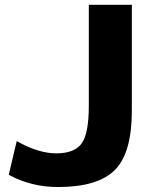

<svg xmlns="http://www.w3.org/2000/svg" viewBox="-20 -750 621 780"><path d="M15.6 -40 47.9 -176.8Q135.7 -127 209 -127Q282.2 -127 311.5 -167Q340.8 -207 340.8 -320.3V-730.5H515.6V-299.8Q515.6 -128.9 446.8 -59.6Q377.9 9.8 215.8 9.8Q106.4 9.8 15.6 -40Z"/></svg>

Font: GenEi M Gothic v2 Heavy
Style: Regular
Weight: 800
Version: Version 2.0